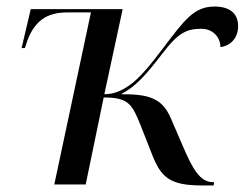

<svg xmlns="http://www.w3.org/2000/svg" viewBox="-20 -564 768 587"><path d="M598 3H633L635 -7H632C591 -7 569 -47 537 -122L502 -203C475 -266 432 -276 350 -276C393 -299 422 -329 477 -401C523 -461 548 -476 595 -476C635 -476 654 -446 654 -420C685 -424 708 -448 708 -484C708 -524 681 -544 636 -544C573 -544 544 -503 478 -416C443 -370 408 -325 374 -302C352 -287 329 -276 299 -276L355 -536H74L46 -417H56L59 -426C82 -501 124 -526 185 -526H258L146 0H242L297 -266C373 -266 384 -246 411 -178L444 -94C472 -22 498 3 598 3Z"/></svg>

Font: Noto Serif Display
Style: Italic
Weight: 400
Italic angle: -12°
Designer: Monotype Design Team
Foundry: Monotype Imaging Inc.
Version: Version 2.009